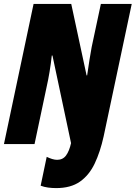

<svg xmlns="http://www.w3.org/2000/svg" viewBox="-25 -734 691 978"><path d="M261.2 224.1Q240.2 224.1 220.2 221.4Q200.2 218.8 182.1 211.9L212.9 64.9Q227.1 71.8 240.5 75.9Q253.9 80.1 266.1 80.1Q295.4 80.1 311.8 57.4Q328.1 34.7 336.9 -4.9L242.2 -451.2H238.8Q234.4 -409.2 227.3 -367.2Q220.2 -325.2 213.9 -297.9L150.9 0H-4.9L146 -713.9H337.9L416 -350.1H418.9Q424.8 -393.6 430.9 -429.9Q437 -466.3 441.9 -494.1L488.8 -713.9H646L502.9 -39.1Q485.4 40 457.3 99.1Q429.2 158.2 382.3 191.2Q335.4 224.1 261.2 224.1Z"/></svg>

Font: Open Sans Condensed ExtraBold
Style: Italic
Weight: 800
Width: 3
Italic angle: -12°
Designer: Monotype Design Team
Foundry: Monotype Imaging Inc.
Version: Version 3.003; ttfautohint (v1.8.4)